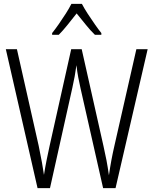

<svg xmlns="http://www.w3.org/2000/svg" viewBox="-20 -967 788 987"><path d="M739 -714 574 0H510L394 -513Q388 -540 382.5 -568Q377 -596 373 -632Q369 -603 364 -575Q359 -547 352 -516L237 0H173L10 -714H67L179 -217Q199 -120 206 -68Q212 -106 220 -146Q228 -186 235 -217L346 -714H400L512 -216Q521 -177 527.5 -142.5Q534 -108 540 -66Q551 -144 568 -217L681 -714ZM401 -947Q413 -924 431.5 -895.5Q450 -867 469 -840Q488 -813 501 -797V-788H468Q445 -810 421 -840Q397 -870 374 -898Q352 -870 327.5 -839.5Q303 -809 282 -788H248V-797Q264 -817 282.5 -843.5Q301 -870 318.5 -897.5Q336 -925 347 -947Z"/></svg>

Font: Noto Sans Gurmukhi Condensed Light
Style: Regular
Weight: 300
Width: 3
Designer: Jelle Bosma - Monotype Design Team
Foundry: Monotype Imaging Inc.
Version: Version 2.004; ttfautohint (v1.8.4.7-5d5b)